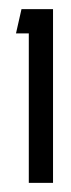

<svg xmlns="http://www.w3.org/2000/svg" viewBox="-20 -620 156 420"><path d="M43 -220V-547H15L27 -600H96V-220Z"/></svg>

Font: Karantina Light
Style: Regular
Weight: 300
Designer: Rony Koch
Foundry: Rony Koch
Version: Version 1.000; ttfautohint (v1.8.3)